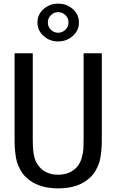

<svg xmlns="http://www.w3.org/2000/svg" viewBox="-20 -1018 640 1056"><path d="M356.9 -894Q356.9 -918 340.1 -934.6Q323.2 -951.2 299.8 -951.2Q276.4 -951.2 259.8 -934.6Q243.2 -918 243.2 -894Q243.2 -871.1 260 -854.5Q276.9 -837.9 299.8 -837.9Q322.8 -837.9 339.8 -854.5Q356.9 -871.1 356.9 -894ZM414.1 -894Q414.1 -850.1 380.1 -820.1Q346.2 -790 299.8 -790Q253.4 -790 219.7 -820.1Q186 -850.1 186 -894Q186 -938.5 219.7 -968.3Q253.4 -998 299.8 -998Q346.7 -998 380.4 -968.3Q414.1 -938.5 414.1 -894ZM540 -277.8Q540 -243.2 539.6 -225.1Q539.1 -207 535.9 -176.5Q532.7 -146 526.6 -126.5Q520.5 -106.9 508.3 -84.2Q496.1 -61.5 478 -43.9Q414.6 18.1 299.8 18.1Q185.5 18.1 122.1 -43.9Q104 -61.5 91.8 -84.2Q79.6 -106.9 73.5 -126.5Q67.4 -146 64.2 -176.5Q61 -207 60.5 -225.1Q60.1 -243.2 60.1 -277.8V-725.1H160.2V-258.8Q160.2 -229.5 160.9 -213.9Q161.6 -198.2 164.8 -174.6Q168 -150.9 175.8 -133.1Q183.6 -115.2 196.8 -100.1Q233.9 -57.1 299.8 -57.1Q365.2 -57.1 403.8 -100.1Q420.9 -119.6 429.2 -148.9Q437.5 -178.2 438.7 -199.2Q439.9 -220.2 439.9 -258.8V-725.1H540Z"/></svg>

Font: Aurulent Sans Mono
Style: Regular
Weight: 400
Monospace: yes
Version: Version 2007.05.04